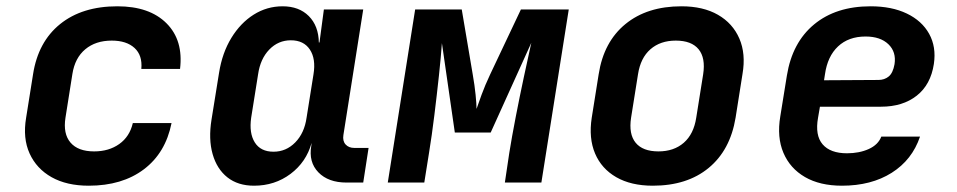

<svg xmlns="http://www.w3.org/2000/svg" viewBox="-20 -580 3040 610"><path d="M262 10Q192 10 144 -17Q96 -44 74 -92.5Q52 -141 63 -206L85 -344Q101 -447 171 -503.5Q241 -560 353 -560Q455 -560 509 -506Q563 -452 552 -361H429Q433 -404 407.5 -427.5Q382 -451 335 -451Q284 -451 251 -423.5Q218 -396 210 -345L188 -206Q180 -155 204 -127Q228 -99 279 -99Q326 -99 359 -122.5Q392 -146 402 -189H525Q506 -94 437 -42Q368 10 262 10Z M787 10Q736 10 702.5 -16.5Q669 -43 655.5 -90.5Q642 -138 652 -200L676 -349Q686 -412 715 -459.5Q744 -507 786 -533.5Q828 -560 878 -560Q930 -560 961 -529Q992 -498 993 -445H995L1009 -550H1134L1071 -151Q1068 -132 1078 -121Q1088 -110 1106 -110H1151L1134 0H1081Q1023 0 991.5 -32.5Q960 -65 969 -117L970 -126Q953 -65 903 -27.5Q853 10 787 10ZM849 -98Q889 -98 918 -127.5Q947 -157 954 -206L976 -344Q984 -393 964.5 -422.5Q945 -452 904 -452Q864 -452 835.5 -422.5Q807 -393 800 -344L778 -206Q771 -157 789.5 -127.5Q808 -98 849 -98Z M1212 0 1299 -550H1447L1482 -343Q1488 -309 1491 -279Q1494 -249 1494 -234Q1499 -249 1510 -279Q1521 -309 1537 -343L1635 -550H1787L1700 0H1584L1598 -94Q1606 -144 1618.5 -208.5Q1631 -273 1644.5 -336Q1658 -399 1668 -444L1539 -159H1425L1384 -443Q1381 -400 1374.5 -339.5Q1368 -279 1360 -214Q1352 -149 1343 -94L1328 0Z M2054 10Q1985 10 1938 -17Q1891 -44 1870.5 -92.5Q1850 -141 1860 -206L1882 -344Q1898 -447 1967 -503.5Q2036 -560 2145 -560Q2214 -560 2261 -533Q2308 -506 2329 -457.5Q2350 -409 2339 -345L2317 -206Q2300 -103 2231.5 -46.5Q2163 10 2054 10ZM2072 -99Q2121 -99 2152.5 -126.5Q2184 -154 2192 -206L2214 -344Q2222 -396 2199.5 -423.5Q2177 -451 2127 -451Q2078 -451 2046.5 -423.5Q2015 -396 2007 -344L1985 -206Q1977 -154 1999.5 -126.5Q2022 -99 2072 -99Z M2655 10Q2585 10 2537.5 -17.5Q2490 -45 2469 -94.5Q2448 -144 2459 -210L2480 -340Q2497 -445 2566.5 -502.5Q2636 -560 2746 -560Q2813 -560 2861 -537Q2909 -514 2932 -472.5Q2955 -431 2947 -377Q2937 -311 2892.5 -276Q2848 -241 2779 -241H2585L2579 -206Q2569 -150 2593.5 -121.5Q2618 -93 2671 -93Q2710 -93 2740 -106.5Q2770 -120 2780 -146H2903Q2878 -72 2813 -31Q2748 10 2655 10ZM2598 -325 2771 -326Q2790 -326 2803.5 -337Q2817 -348 2822 -376Q2828 -415 2802.5 -439.5Q2777 -464 2730 -464Q2676 -464 2642.5 -432.5Q2609 -401 2601 -344Z"/></svg>

Font: JetBrains Mono NL
Style: Bold Italic
Weight: 700
Italic angle: -9°
Designer: Philipp Nurullin, Konstantin Bulenkov
Foundry: JetBrains
Version: Version 2.304; ttfautohint (v1.8.4.7-5d5b)